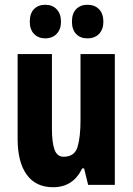

<svg xmlns="http://www.w3.org/2000/svg" viewBox="-20 -776 558 806"><path d="M462 -549V0H350L333 -69H325Q287 10 203 10Q130 10 92 -43Q54 -96 54 -192V-549H198V-236Q198 -177 209 -147.5Q220 -118 247 -118Q293 -118 305.5 -159Q318 -200 318 -273V-549ZM105 -685Q105 -720 123 -738Q141 -756 170 -756Q200 -756 218 -737Q236 -718 236 -685Q236 -653 218 -634Q200 -615 170 -615Q141 -615 123 -633.5Q105 -652 105 -685ZM282 -685Q282 -720 300 -738Q318 -756 347 -756Q378 -756 396 -737Q414 -718 414 -685Q414 -653 396 -634Q378 -615 347 -615Q317 -615 299.5 -633.5Q282 -652 282 -685Z"/></svg>

Font: Noto Sans Gurmukhi ExtraCondensed ExtraBold
Style: Regular
Weight: 800
Width: 2
Designer: Jelle Bosma - Monotype Design Team
Foundry: Monotype Imaging Inc.
Version: Version 2.004; ttfautohint (v1.8.4.7-5d5b)